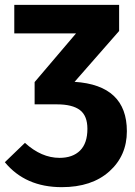

<svg xmlns="http://www.w3.org/2000/svg" viewBox="-32 -551 557 793"><path d="M276 -213Q492 -199 492 -9Q492 92 419.5 157Q347 222 223 222Q73 222 -12 119L71 39Q139 101 214 101Q268 101 298.5 71Q329 41 329 -19Q329 -73 298 -96.5Q267 -120 203 -120H111V-212L282 -413H27V-531H460V-423Z"/></svg>

Font: FiraGO
Style: Bold
Weight: 700
Designer: bBox Type
Foundry: bBox Type GmbH
Version: Version 1.001;PS 001.001;hotconv 1.0.88;makeotf.lib2.5.64775